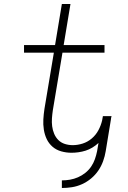

<svg xmlns="http://www.w3.org/2000/svg" viewBox="-20 -755 640 959"><path d="M289 184V146Q309 146 329.5 142.5Q350 139 369.5 130.5Q389 122 406 108.5Q423 95 435 77.5Q447 60 454 40Q461 20 465 0L472 -41Q458 -28 441.5 -18Q425 -8 407.5 -2.5Q390 3 372 5.5Q354 8 337 8Q311 8 286 1Q261 -6 242.5 -22Q224 -38 213.5 -60Q203 -82 199 -107.5Q195 -133 196.5 -159Q198 -185 202 -211L249 -492H100V-530H255L289 -735H332L298 -530H502V-492H292L244 -205Q241 -185 239.5 -164.5Q238 -144 240.5 -124.5Q243 -105 250.5 -87Q258 -69 271.5 -55.5Q285 -42 304 -36Q323 -30 343 -30Q368 -30 393 -38Q418 -46 438.5 -63.5Q459 -81 471.5 -104.5Q484 -128 490 -153L494 -175H537Q537 -173 536.5 -171Q536 -169 535 -167Q535 -164 534.5 -162Q534 -160 534 -158L508 0Q504 25 495 50Q486 75 471 97Q456 119 435 136.5Q414 154 389.5 165Q365 176 339.5 180Q314 184 289 184Z"/></svg>

Font: Iosevka Curly XLtExObl
Style: Regular
Weight: 200
Width: 7
Italic angle: -9°
Monospace: yes
Designer: Belleve Invis
Foundry: Belleve Invis
Version: Version 11.0.1; ttfautohint (v1.8.3)